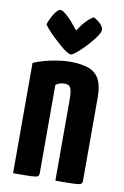

<svg xmlns="http://www.w3.org/2000/svg" viewBox="-83 -769 527 818"><g transform="rotate(10 180.5 -360.0)"><path d="M33 0V-477Q49 -485 76 -492.5Q103 -500 133 -505Q163 -510 188 -510Q239 -510 270.5 -498.5Q302 -487 317 -459Q332 -431 332 -381V-20Q332 -10 326.5 -6Q321 -2 297 -1Q273 0 216 0V-346Q216 -385 210 -399.5Q204 -414 183 -414Q173 -414 163 -411Q153 -408 145 -402V-20Q145 -10 140 -6Q135 -2 111.5 -1Q88 0 33 0ZM187 -541Q180 -541 167.5 -549Q155 -557 140 -570Q125 -583 109.5 -597.5Q94 -612 82 -625.5Q70 -639 63 -649Q71 -674 85.5 -697Q100 -720 112 -720Q119 -720 129 -712.5Q139 -705 150 -694Q161 -683 170.5 -671.5Q180 -660 186 -652.5Q192 -645 192 -645Q209 -672 223.5 -687Q238 -702 247 -708Q256 -714 256 -714Q276 -704 288 -691Q300 -678 300 -666Q300 -658 290.5 -643Q281 -628 266 -610.5Q251 -593 235 -577Q219 -561 206 -551Q193 -541 187 -541Z"/></g></svg>

Font: Yanone Kaffeesatz
Style: Bold
Weight: 700
Designer: Yanone (Cyrillic: Daniel Pouzeot, Huerta Tipografica, and Cyreal)
Foundry: Yanone
Version: Version 2.003